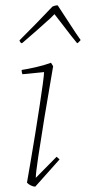

<svg xmlns="http://www.w3.org/2000/svg" viewBox="-20 -692 322 719"><path d="M145 -422 64 -414Q61 -420 61 -430Q81 -433 112.5 -440Q144 -447 171 -457L179 -444Q161 -341 146.5 -252.5Q132 -164 123 -103.5Q114 -43 114 -26L192 -105L203 -95L112 7Q105 7 95.5 2.5Q86 -2 81 -8Q87 -43 95.5 -92Q104 -141 112.5 -194.5Q121 -248 128.5 -296.5Q136 -345 140.5 -379Q145 -413 145 -422ZM67 -534 62 -530Q55 -532 53 -541Q88 -576 115 -603.5Q142 -631 176 -667Q186 -672 196 -672L264 -568L282 -542Q280 -540 276.5 -536Q273 -532 269 -530Q260 -541 244.5 -560.5Q229 -580 213 -601.5Q197 -623 184 -639L169 -624Q143 -600 116.5 -577Q90 -554 67 -534Z"/></svg>

Font: Labrada ExtraLight
Style: Italic
Weight: 200
Italic angle: -7°
Designer: Mercedes Jáuregui
Foundry: Omnibus-Type Team
Version: Version 1.000; ttfautohint (v1.8.4.7-5d5b)